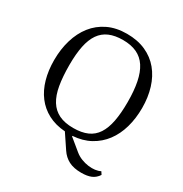

<svg xmlns="http://www.w3.org/2000/svg" viewBox="-205 -885 1168 1226"><g transform="rotate(30 378.5 -272.5)"><path d="M698 -368Q698 -446 677.5 -512.5Q657 -579 617 -627.5Q577 -676 517 -703Q457 -730 378 -730Q299 -730 239 -701Q179 -672 139 -621Q99 -570 78.5 -501Q58 -432 58 -352Q58 -276 76 -212.5Q94 -149 130 -101.5Q166 -54 220 -25.5Q274 3 345 8L414 111Q438 147 474.5 166Q511 185 567 185Q611 185 639.5 173Q668 161 687 132L674 112Q657 121 634 124Q611 127 585 123.5Q559 120 533 110Q507 100 485 82L401 13V9Q474 4 529.5 -26.5Q585 -57 622.5 -107Q660 -157 679 -223.5Q698 -290 698 -368ZM158 -374Q158 -455 170 -513.5Q182 -572 208 -609.5Q234 -647 275.5 -665Q317 -683 376 -683Q436 -683 478.5 -663Q521 -643 547.5 -602.5Q574 -562 586.5 -500Q599 -438 599 -354Q599 -272 587.5 -212Q576 -152 550.5 -113Q525 -74 483 -55.5Q441 -37 380 -37Q317 -37 274.5 -57.5Q232 -78 206 -119.5Q180 -161 169 -224.5Q158 -288 158 -374Z"/></g></svg>

Font: GradeGX
Style: Regular
Weight: 100
Width: 1
Designer: Adam Twardoch
Foundry: Adam Twardoch
Version: Version 2.002; DEVELOPMENT